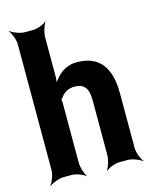

<svg xmlns="http://www.w3.org/2000/svg" viewBox="-119 -855 767 960"><g transform="rotate(-15 264.0 -375.0)"><path d="M265 -423C316 -423 336 -395 336 -334V-50C336 -26 324 11 314 24L316 26C327 14 362 0 386 0H427C451 0 488 14 501 26L503 24C491 11 477 -26 477 -50V-333C477 -460 428 -538 308 -538C262 -538 229 -518 204 -490C195 -480 182 -464 177 -455L181 -453C185 -463 188 -481 188 -496V-700C188 -724 200 -761 210 -774L209 -776C198 -764 162 -750 138 -750H97C73 -750 36 -764 23 -776L21 -774C33 -761 47 -724 47 -700V-50C47 -26 33 11 21 24L23 26C36 14 73 0 97 0H138C162 0 198 14 209 26L210 24C200 11 188 -26 188 -50V-361C188 -365 187 -380 185 -381L183 -377C185 -376 193 -385 195 -387C210 -409 233 -423 265 -423Z"/></g></svg>

Font: Asimov
Style: EdgeNar
Weight: 500
Designer: Google
Version: Version 2.000980: 2014